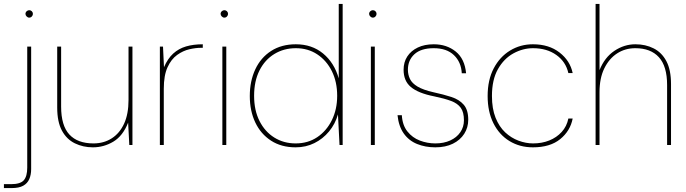

<svg xmlns="http://www.w3.org/2000/svg" viewBox="-47 -740 3504 980"><path d="M-27 220V200H9Q57 200 74.5 180Q92 160 92 116V-502H112V123Q112 152 102.5 174Q93 196 71.5 208Q50 220 12 220ZM102 -650Q95 -650 89 -656Q83 -662 83 -669Q83 -677 89 -682.5Q95 -688 102 -688Q110 -688 115.5 -682.5Q121 -677 121 -669Q121 -662 115.5 -656Q110 -650 102 -650Z M427 12Q377 12 335 -8.5Q293 -29 269 -73.5Q245 -118 245 -191V-502H265V-196Q265 -99 307 -53.5Q349 -8 430 -8Q483 -8 523.5 -34Q564 -60 586.5 -109Q609 -158 609 -230V-502H629V0H613L607 -114Q580 -46 531.5 -17Q483 12 427 12Z M769 0V-502H785L790 -397Q809 -441 837 -466.5Q865 -492 902.5 -503Q940 -514 988 -514V-496H979Q952 -496 919.5 -488.5Q887 -481 857 -459.5Q827 -438 808 -396.5Q789 -355 789 -287V0Z M1088 0V-502H1108V0ZM1098 -650Q1091 -650 1085 -656Q1079 -662 1079 -669Q1079 -677 1085 -682.5Q1091 -688 1098 -688Q1106 -688 1111.5 -682.5Q1117 -677 1117 -669Q1117 -662 1111.5 -656Q1106 -650 1098 -650Z M1462 12Q1389 12 1336.5 -22Q1284 -56 1256 -115Q1228 -174 1228 -250Q1228 -326 1256 -386Q1284 -446 1337 -480Q1390 -514 1463 -514Q1545 -514 1602 -467Q1659 -420 1682 -340V-720H1702V0H1686L1678 -156Q1664 -107 1632.5 -69Q1601 -31 1557.5 -9.5Q1514 12 1462 12ZM1462 -8Q1525 -8 1572.5 -40Q1620 -72 1647 -127Q1674 -182 1674 -251Q1674 -322 1647 -376.5Q1620 -431 1572.5 -462.5Q1525 -494 1463 -494Q1402 -494 1353.5 -464.5Q1305 -435 1277.5 -380.5Q1250 -326 1250 -251Q1250 -177 1277.5 -122.5Q1305 -68 1353 -38Q1401 -8 1462 -8Z M1846 0V-502H1866V0ZM1856 -650Q1849 -650 1843 -656Q1837 -662 1837 -669Q1837 -677 1843 -682.5Q1849 -688 1856 -688Q1864 -688 1869.5 -682.5Q1875 -677 1875 -669Q1875 -662 1869.5 -656Q1864 -650 1856 -650Z M2175 12Q2124 12 2082 -5Q2040 -22 2014 -58.5Q1988 -95 1982 -152H2004Q2007 -101 2032.5 -69Q2058 -37 2096 -22.5Q2134 -8 2175 -8Q2218 -8 2251 -23Q2284 -38 2302.5 -65Q2321 -92 2321 -126Q2321 -167 2305 -189.5Q2289 -212 2256 -224.5Q2223 -237 2170 -248Q2129 -256 2099 -268Q2069 -280 2050 -296Q2031 -312 2022 -334Q2013 -356 2013 -384Q2013 -423 2032 -452Q2051 -481 2085.5 -497.5Q2120 -514 2167 -514Q2233 -514 2279 -477Q2325 -440 2332 -366H2310Q2307 -423 2270 -458.5Q2233 -494 2167 -494Q2102 -494 2068.5 -463.5Q2035 -433 2035 -384Q2035 -359 2045.5 -337Q2056 -315 2084.5 -298Q2113 -281 2166 -269Q2217 -258 2257 -245Q2297 -232 2320 -205.5Q2343 -179 2343 -129Q2343 -89 2322.5 -57Q2302 -25 2264.5 -6.5Q2227 12 2175 12Z M2673 12Q2606 12 2553.5 -20Q2501 -52 2471.5 -111Q2442 -170 2442 -250Q2442 -332 2473 -391Q2504 -450 2556.5 -482Q2609 -514 2673 -514Q2755 -514 2809 -472Q2863 -430 2876 -367H2854Q2841 -425 2792.5 -459.5Q2744 -494 2674 -494Q2622 -494 2573.5 -467.5Q2525 -441 2494.5 -387Q2464 -333 2464 -250Q2464 -185 2482.5 -139Q2501 -93 2531.5 -64.5Q2562 -36 2599.5 -22Q2637 -8 2674 -8Q2719 -8 2756.5 -23Q2794 -38 2820 -66.5Q2846 -95 2854 -135H2876Q2864 -72 2812.5 -30Q2761 12 2673 12Z M2993 0V-720H3013V-382Q3039 -447 3089 -480.5Q3139 -514 3196 -514Q3248 -514 3289.5 -493Q3331 -472 3354.5 -427.5Q3378 -383 3378 -311V0H3358V-306Q3358 -402 3316 -448Q3274 -494 3196 -494Q3144 -494 3103 -467.5Q3062 -441 3037.5 -391Q3013 -341 3013 -269V0Z"/></svg>

Font: DM Sans 16pt Thin
Style: Regular
Weight: 250
Version: Version 4.004;gftools[0.9.30]